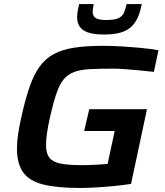

<svg xmlns="http://www.w3.org/2000/svg" viewBox="-20 -923 818 951"><path d="M374 8Q264 8 195 -9Q126 -26 95 -69Q64 -112 64 -188Q64 -220 70 -260.5Q76 -301 87 -349Q106 -434 127 -494Q148 -554 176.5 -593.5Q205 -633 247 -655.5Q289 -678 348.5 -687Q408 -696 492 -696Q534 -696 583 -693Q632 -690 680 -685.5Q728 -681 765 -674L742 -567Q708 -571 670 -574.5Q632 -578 598.5 -580.5Q565 -583 541 -583Q472 -583 425.5 -580.5Q379 -578 347.5 -566.5Q316 -555 295.5 -530Q275 -505 259.5 -460Q244 -415 228 -344Q218 -300 213 -265.5Q208 -231 208 -204Q208 -163 225 -141.5Q242 -120 281 -112.5Q320 -105 385 -105Q402 -105 425 -105.5Q448 -106 471.5 -108Q495 -110 513 -111L548 -274H397L422 -382H708L629 -12Q589 -6 543.5 -1.5Q498 3 454 5.5Q410 8 374 8ZM496 -752Q444 -752 415 -762.5Q386 -773 374 -792.5Q362 -812 362 -837Q362 -853 365 -869Q368 -885 372 -903H444Q442 -891 440.5 -881.5Q439 -872 439 -864Q439 -845 452.5 -834.5Q466 -824 508 -824Q549 -824 568 -833.5Q587 -843 594.5 -861Q602 -879 607 -903H682Q676 -870 665 -842.5Q654 -815 634.5 -794.5Q615 -774 581.5 -763Q548 -752 496 -752Z"/></svg>

Font: Saira Expanded SemiBold
Style: Italic
Weight: 600
Width: 7
Italic angle: -12°
Designer: Hector Gatti with collaboration of the Omnibus-Type team
Foundry: Omnibus-Type
Version: Version 1.101